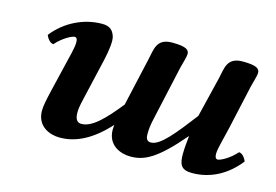

<svg xmlns="http://www.w3.org/2000/svg" viewBox="-67 -571 1026 713"><g transform="rotate(15 445.5 -214.5)"><path d="M248 -439C179 -439 109 -406 63 -347C66 -338 78 -319 92 -319C118 -349 152 -366 162 -366C179 -366 172 -331 166 -305L128 -146C120 -111 115 -88 115 -70C115 -10 165 10 204 10C251 10 315 -7 388 -88C388 -81 387 -75 387 -70C387 -10 437 10 476 10C528 10 574 -11 666 -119L667 -118C665 -98 662 -73 662 -50C662 -10 670 10 713 10C783 10 845 -23 891 -82C888 -91 876 -110 862 -110C836 -80 802 -63 792 -63C784 -63 781 -71 781 -82C781 -94 785 -111 788 -124C792 -140 797 -160 803 -186L841 -357C846 -377 854 -402 854 -412C854 -428 844 -439 788 -439C727 -439 728 -395 719 -357L681 -201C618 -119 572 -60 536 -60C525 -60 516 -65 516 -86C516 -105 517 -120 525 -154L570 -357C575 -377 583 -402 583 -412C583 -428 573 -439 517 -439C456 -439 457 -395 448 -357L406 -171C353 -105 310 -60 269 -60C258 -60 244 -65 244 -96C244 -110 245 -120 253 -154L290 -314C297 -346 304 -388 297 -406C290 -426 278 -439 248 -439Z"/></g></svg>

Font: Libertinus Serif
Style: Bold Italic
Weight: 700
Italic angle: -12°
Designer: Philipp H. Poll, Khaled Hosny
Foundry: Caleb Maclennan
Version: Version 7.050;RELEASE